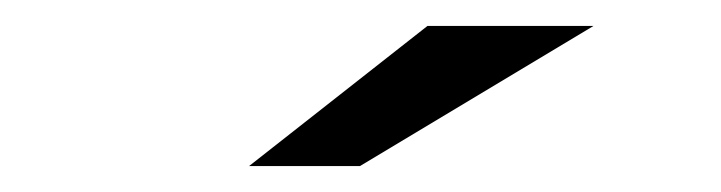

<svg xmlns="http://www.w3.org/2000/svg" viewBox="-20 -739 556 148"><path d="M172 -611 309.5 -719H437.5L257.5 -611Z"/></svg>

Font: Anybody UltraExpanded SemiBold
Style: Italic
Weight: 600
Width: 9
Italic angle: -10°
Designer: Tyler Finck
Foundry: Etcetera Type Company
Version: Version 1.010; ttfautohint (v1.8.3) -l 8 -r 50 -G 200 -x 14 